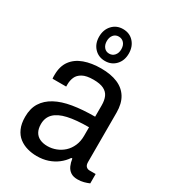

<svg xmlns="http://www.w3.org/2000/svg" viewBox="-189 -865 871 976"><g transform="rotate(30 246.5 -377.5)"><path d="M183 12Q155 12 128 4.5Q101 -3 79.5 -19.5Q58 -36 45.5 -64Q33 -92 33 -132Q33 -181 54 -214.5Q75 -248 114.5 -269.5Q154 -291 211 -300.5Q268 -310 341 -310V-377Q341 -406 332 -426.5Q323 -447 301 -458Q279 -469 240 -469Q199 -469 176.5 -456.5Q154 -444 145.5 -424.5Q137 -405 137 -382V-369H57Q56 -374 56 -379Q56 -384 56 -391Q56 -442 80 -474.5Q104 -507 147 -522.5Q190 -538 246 -538Q303 -538 343 -521Q383 -504 404 -469.5Q425 -435 425 -382V-93Q425 -75 433 -67Q441 -59 453 -59H489V-4Q475 2 458.5 6.5Q442 11 422 11Q397 11 381.5 0.5Q366 -10 358 -28Q350 -46 347 -68H341Q325 -44 301.5 -26Q278 -8 248.5 2Q219 12 183 12ZM205 -59Q231 -59 255.5 -68.5Q280 -78 299 -95.5Q318 -113 329.5 -139Q341 -165 341 -198V-248Q266 -248 217.5 -237Q169 -226 145 -202Q121 -178 121 -140Q121 -113 131 -95Q141 -77 160 -68Q179 -59 205 -59ZM242 -580Q204 -580 179.5 -606Q155 -632 155 -673Q155 -714 179.5 -740.5Q204 -767 242 -767Q281 -767 305 -740.5Q329 -714 329 -673Q329 -632 304.5 -606Q280 -580 242 -580ZM242 -623Q261 -623 273 -637Q285 -651 285 -673Q285 -696 273 -709.5Q261 -723 242 -723Q223 -723 211.5 -709Q200 -695 200 -673Q200 -651 211.5 -637Q223 -623 242 -623Z"/></g></svg>

Font: Archivo SemiCondensed
Style: Regular
Weight: 400
Width: 4
Designer: Hector Gatti
Foundry: Omnibus-Type
Version: Version 2.001